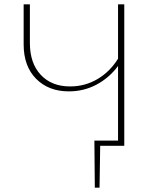

<svg xmlns="http://www.w3.org/2000/svg" viewBox="-20 -678 719 893"><path d="M558 -658V0H446L443 195H421L419 -24H529V-371Q488 -316 429 -284.5Q370 -253 300 -253Q206 -253 148 -311.5Q90 -370 90 -471V-658H119V-478Q119 -384 169.5 -330Q220 -276 306 -276Q375 -276 433 -310Q491 -344 529 -405V-658Z"/></svg>

Font: Ysabeau Infant Extralight
Style: Regular
Weight: 200
Designer: Christian Thalmann (Catharsis Fonts)
Version: Version 0.003